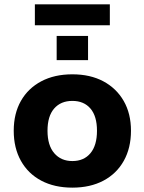

<svg xmlns="http://www.w3.org/2000/svg" viewBox="-20 -850 663 881"><path d="M312 11Q230 11 169.5 -21Q109 -53 76 -112Q43 -171 43 -250Q43 -329 76 -387Q109 -445 169.5 -477Q230 -509 312 -509Q394 -509 454 -477Q514 -445 547.5 -387Q581 -329 581 -250Q581 -171 548 -112Q515 -53 454.5 -21Q394 11 312 11ZM312 -111Q365 -111 395 -147Q425 -183 425 -250Q425 -317 395 -352Q365 -387 312 -387Q259 -387 228.5 -352Q198 -317 198 -250Q198 -183 229 -147Q260 -111 312 -111ZM140 -734V-830H484V-734ZM240 -574V-685H384V-574Z"/></svg>

Font: Nunito Sans 9pt ExtraBold
Style: Regular
Weight: 800
Version: Version 3.101;gftools[0.9.27]